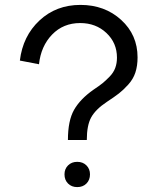

<svg xmlns="http://www.w3.org/2000/svg" viewBox="-20 -750 641 783"><path d="M243 -39Q243 -61 257.5 -75.5Q272 -90 295 -90Q318 -90 332.5 -75.5Q347 -61 347 -39Q347 -16 332.5 -1.5Q318 13 295 13Q272 13 257.5 -1.5Q243 -16 243 -39ZM334 -179H257Q257 -258 282 -302Q307 -346 361 -384Q385 -400 398 -410.5Q411 -421 427 -437.5Q443 -454 450 -473Q457 -492 457 -515Q457 -575 414 -615.5Q371 -656 307 -656Q238 -656 192.5 -609Q147 -562 139 -488L61 -503Q73 -603 141 -666.5Q209 -730 308 -730Q407 -730 474 -669Q541 -608 541 -516Q541 -481 532 -454Q523 -427 503 -405Q483 -383 465 -369Q447 -355 415 -334Q370 -304 352 -271.5Q334 -239 334 -179Z"/></svg>

Font: Metropolitano
Style: Regular
Weight: 400
Designer: Fonts by Alex Slobzheninov & Chris M. Simpson / Changes by Cristiano Sobral
Foundry: Fonts by Alex Slobzheninov & Chris M. Simpson / Changes by Cristiano Sobral
Version: Version 1.00;August 30, 2020;FontCreator 13.0.0.2681 64-bit